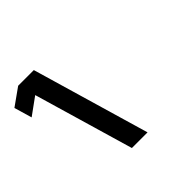

<svg xmlns="http://www.w3.org/2000/svg" viewBox="-412 -848 1029 1029"><g transform="rotate(-45 102.0 -333.5)"><path d="M41.2 0H159.9L-35.1 -667H-153.8L-252.1 -597L-222.6 -496L-124.6 -567Z"/></g></svg>

Font: Din Kursivschrift
Style: BreitLeft
Weight: 400
Version: Version 1.089